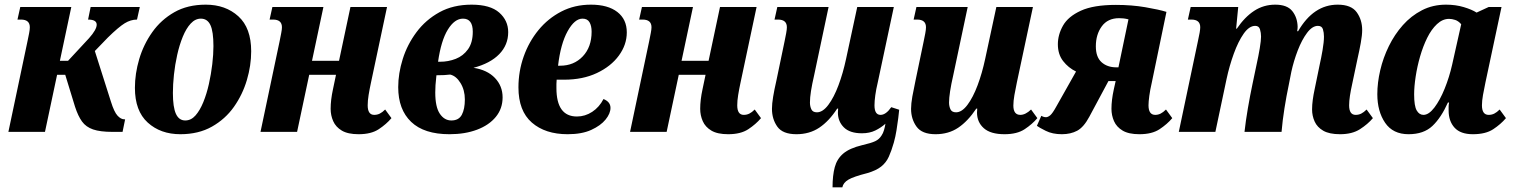

<svg xmlns="http://www.w3.org/2000/svg" viewBox="-20 -566 6494 824"><path d="M16 0 98 -389Q102 -408 105 -423.5Q108 -439 108 -449Q108 -482 70 -482H55L67 -536H286L237 -305H272L362 -402Q395 -439 395 -460Q395 -482 358 -482L369 -536H580L568 -482Q541 -482 515 -466Q489 -450 443 -405L387 -347L456 -130Q470 -85 484.5 -69.5Q499 -54 513 -54H517L506 0H463Q410 0 379.5 -10.5Q349 -21 332 -44.5Q315 -68 302 -108L260 -245H225L173 0Z M754 10Q669 10 614 -40Q559 -90 559 -189Q559 -250 577.5 -312.5Q596 -375 633.5 -428Q671 -481 728 -513.5Q785 -546 863 -546Q948 -546 1003 -496Q1058 -446 1058 -346Q1058 -285 1039.5 -222.5Q1021 -160 984 -107.5Q947 -55 889.5 -22.5Q832 10 754 10ZM775 -49Q800 -49 819 -70.5Q838 -92 852.5 -127.5Q867 -163 876.5 -205.5Q886 -248 891 -290.5Q896 -333 896 -368Q896 -431 883 -458.5Q870 -486 842 -486Q818 -486 798.5 -465Q779 -444 764.5 -408.5Q750 -373 740.5 -330.5Q731 -288 726.5 -245.5Q722 -203 722 -167Q722 -106 735 -77.5Q748 -49 775 -49Z M1519 10Q1473 10 1447 -5.5Q1421 -21 1410 -46Q1399 -71 1399 -99Q1399 -137 1409 -183L1422 -245H1307L1255 0H1098L1180 -389Q1184 -409 1187 -424.5Q1190 -440 1190 -449Q1190 -482 1152 -482H1137L1149 -536H1368L1319 -305H1435L1484 -536H1641L1572 -211Q1566 -183 1562 -158.5Q1558 -134 1558 -114Q1558 -73 1586 -73Q1599 -73 1610 -78.5Q1621 -84 1633 -96L1660 -59Q1638 -33 1605.5 -11.5Q1573 10 1519 10Z M1909 10Q1800 10 1744.5 -43Q1689 -96 1689 -192Q1689 -251 1708.5 -313Q1728 -375 1767.5 -428Q1807 -481 1866 -513.5Q1925 -546 2004 -546Q2084 -546 2122.5 -512Q2161 -478 2161 -428Q2161 -373 2122.5 -333.5Q2084 -294 2012 -275Q2071 -266 2104 -231.5Q2137 -197 2137 -148Q2137 -100 2108 -64.5Q2079 -29 2027.5 -9.5Q1976 10 1909 10ZM1967 -486Q1931 -486 1902 -439Q1873 -392 1860 -301H1869Q1904 -301 1936 -313.5Q1968 -326 1988.5 -354.5Q2009 -383 2009 -430Q2009 -486 1967 -486ZM1917 -49Q1949 -49 1962 -73.5Q1975 -98 1975 -139Q1975 -179 1956.5 -209.5Q1938 -240 1912 -246Q1890 -243 1853 -243Q1850 -218 1849 -200.5Q1848 -183 1848 -169Q1848 -107 1867.5 -78Q1887 -49 1917 -49Z M2416 10Q2320 10 2262.5 -40Q2205 -90 2205 -191Q2205 -260 2227.5 -323.5Q2250 -387 2291 -437Q2332 -487 2389 -516.5Q2446 -546 2516 -546Q2589 -546 2629.5 -514.5Q2670 -483 2670 -427Q2670 -374 2636 -327.5Q2602 -281 2541.5 -252.5Q2481 -224 2401 -224H2369Q2368 -215 2368 -205.5Q2368 -196 2368 -188Q2368 -66 2456 -66Q2491 -66 2521.5 -86Q2552 -106 2570 -141Q2600 -129 2600 -103Q2600 -79 2579 -53Q2558 -27 2517.5 -8.5Q2477 10 2416 10ZM2375 -284H2384Q2443 -284 2481 -324Q2519 -364 2519 -430Q2519 -455 2510 -470.5Q2501 -486 2480 -486Q2446 -486 2416 -432Q2386 -378 2375 -284Z M3105 10Q3059 10 3033 -5.5Q3007 -21 2996 -46Q2985 -71 2985 -99Q2985 -137 2995 -183L3008 -245H2893L2841 0H2684L2766 -389Q2770 -409 2773 -424.5Q2776 -440 2776 -449Q2776 -482 2738 -482H2723L2735 -536H2954L2905 -305H3021L3070 -536H3227L3158 -211Q3152 -183 3148 -158.5Q3144 -134 3144 -114Q3144 -73 3172 -73Q3185 -73 3196 -78.5Q3207 -84 3219 -96L3246 -59Q3224 -33 3191.5 -11.5Q3159 10 3105 10Z M3398 10Q3339 10 3316 -22.5Q3293 -55 3293 -99Q3293 -120 3298 -150.5Q3303 -181 3312 -220L3347 -388Q3351 -407 3354 -423.5Q3357 -440 3357 -449Q3357 -482 3319 -482H3304L3316 -536H3536L3474 -243Q3465 -204 3460.5 -175.5Q3456 -147 3456 -126Q3456 -110 3462 -97Q3468 -84 3486 -84Q3511 -84 3535 -116Q3559 -148 3578.5 -200Q3598 -252 3611 -313L3659 -536H3816L3747 -212Q3740 -183 3736.5 -157.5Q3733 -132 3733 -114Q3733 -73 3759 -73Q3782 -73 3805 -106L3839 -95Q3838 -83 3835 -59Q3832 -35 3827.5 -7Q3823 21 3816 46Q3806 81 3794.5 106.5Q3783 132 3761.5 149Q3740 166 3702 177Q3643 192 3621 205Q3599 218 3595 238H3553Q3553 187 3562.5 151.5Q3572 116 3599 93Q3626 70 3680 57Q3719 48 3736 40Q3753 32 3763 16Q3770 6 3774 -8Q3778 -22 3780 -35Q3761 -18 3736.5 -6Q3712 6 3679 6Q3627 6 3601.5 -19.5Q3576 -45 3576 -83Q3576 -93 3577 -100H3573Q3538 -46 3496 -18Q3454 10 3398 10Z M3995 10Q3937 10 3913.5 -22.5Q3890 -55 3890 -99Q3890 -121 3895.5 -152Q3901 -183 3909 -220L3944 -388Q3948 -407 3951 -423Q3954 -439 3954 -449Q3954 -482 3916 -482H3901L3913 -536H4133L4071 -243Q4062 -204 4057.5 -174.5Q4053 -145 4053 -126Q4053 -110 4059 -97Q4065 -84 4083 -84Q4108 -84 4132 -116Q4156 -148 4175.5 -200Q4195 -252 4208 -313L4256 -536H4413L4344 -212Q4338 -184 4333.5 -158Q4329 -132 4329 -113Q4329 -73 4359 -73Q4381 -73 4405 -96L4432 -59Q4410 -33 4377.5 -11.5Q4345 10 4291 10Q4231 10 4202 -16Q4173 -42 4173 -83Q4173 -93 4174 -100H4170Q4134 -46 4092.5 -18Q4051 10 3995 10Z M4537 10Q4497 10 4468 -4.5Q4439 -19 4430 -26L4449 -69Q4459 -63 4469 -63Q4477 -63 4487 -71Q4497 -79 4514 -110L4598 -259Q4565 -275 4542.5 -304Q4520 -333 4520 -376Q4520 -417 4542 -456Q4564 -495 4618.5 -520Q4673 -545 4769 -545Q4837 -545 4895.5 -535Q4954 -525 4986 -515L4923 -211Q4916 -181 4912.5 -155Q4909 -129 4909 -114Q4909 -73 4938 -73Q4950 -73 4961 -78.5Q4972 -84 4984 -96L5011 -59Q4989 -33 4956.5 -11.5Q4924 10 4870 10Q4824 10 4798 -5.5Q4772 -21 4761 -46Q4750 -71 4750 -99Q4750 -118 4752.5 -138.5Q4755 -159 4760 -182L4768 -218H4737L4655 -65Q4631 -20 4603 -5Q4575 10 4537 10ZM4771 -277H4780L4823 -483Q4811 -486 4801.5 -487Q4792 -488 4783 -488Q4734 -488 4708.5 -453Q4683 -418 4683 -367Q4683 -321 4707.5 -299Q4732 -277 4771 -277Z M5731 10Q5685 10 5659 -5Q5633 -20 5622 -44.5Q5611 -69 5611 -96Q5611 -116 5614 -138Q5617 -160 5622 -183L5644 -290Q5650 -316 5656 -351Q5662 -386 5662 -409Q5662 -426 5657.5 -440.5Q5653 -455 5636 -455Q5612 -455 5589.5 -425Q5567 -395 5549.5 -349.5Q5532 -304 5522 -258L5511 -202Q5501 -155 5492.5 -101.5Q5484 -48 5480 0H5321Q5326 -46 5335.5 -101.5Q5345 -157 5355 -204L5373 -290Q5381 -326 5386.5 -359Q5392 -392 5392 -409Q5392 -425 5387.5 -440Q5383 -455 5367 -455Q5341 -455 5317.5 -421.5Q5294 -388 5275 -335.5Q5256 -283 5244 -227L5196 0H5039L5121 -389Q5131 -433 5131 -449Q5131 -482 5093 -482H5078L5090 -536H5294L5285 -443H5288Q5322 -493 5362.5 -519.5Q5403 -546 5453 -546Q5504 -546 5526 -518.5Q5548 -491 5549 -451Q5549 -447 5548.5 -442Q5548 -437 5547 -432H5551Q5617 -546 5721 -546Q5779 -546 5802.5 -513.5Q5826 -481 5826 -437Q5826 -415 5820 -382Q5814 -349 5806 -314L5783 -205Q5777 -178 5773.5 -155Q5770 -132 5770 -114Q5770 -73 5798 -73Q5811 -73 5822 -78.5Q5833 -84 5845 -96L5872 -59Q5850 -33 5816.5 -11.5Q5783 10 5731 10Z M6025 10Q5958 10 5924.5 -39Q5891 -88 5891 -162Q5891 -211 5903.5 -264.5Q5916 -318 5940.5 -368Q5965 -418 6000.5 -458Q6036 -498 6082.5 -522Q6129 -546 6186 -546Q6227 -546 6262 -535.5Q6297 -525 6317 -512L6369 -536H6424L6355 -212Q6349 -184 6344.5 -158.5Q6340 -133 6340 -114Q6340 -73 6369 -73Q6382 -73 6393 -78.5Q6404 -84 6416 -96L6443 -59Q6421 -33 6388.5 -11.5Q6356 10 6301 10Q6248 10 6222.5 -18Q6197 -46 6197 -92Q6197 -101 6197 -108.5Q6197 -116 6199 -126H6194Q6165 -61 6127.5 -25.5Q6090 10 6025 10ZM6089 -73Q6112 -73 6136 -104.5Q6160 -136 6180 -185.5Q6200 -235 6212 -288L6251 -462Q6239 -476 6225 -480.5Q6211 -485 6199 -485Q6171 -485 6147 -462.5Q6123 -440 6105 -403.5Q6087 -367 6074.5 -323.5Q6062 -280 6055.5 -237Q6049 -194 6049 -161Q6049 -111 6060 -92Q6071 -73 6089 -73Z"/></svg>

Font: Noto Serif Condensed ExtraBold
Style: Italic
Weight: 800
Width: 3
Italic angle: -12°
Designer: Monotype Design Team
Foundry: Monotype Imaging Inc.
Version: Version 2.014; ttfautohint (v1.8.4.7-5d5b)